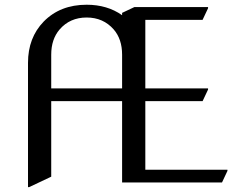

<svg xmlns="http://www.w3.org/2000/svg" viewBox="-20 -767 1000 807"><path d="M97.7 19.5V-502.9Q97.7 -608.4 163.6 -676.3Q232.9 -747.1 344.2 -747.1Q430.7 -747.1 493.2 -703.1V-712.9L544.9 -737.3H854.5V-732.4L831.5 -683.6H590.8V-395.5H854.5V-390.6L831.5 -341.8H590.8V-53.7H936V-48.8L913.1 0H493.2V-341.8H195.3V-24.4L102.5 19.5ZM195.3 -395.5H493.2V-537.1Q493.2 -602.5 458 -643.1Q414.1 -693.4 344.2 -693.4Q273.9 -693.4 230.5 -643.1Q195.3 -602.1 195.3 -537.1Z"/></svg>

Font: Nova Slim
Style: Book
Weight: 400
Version: Version 2.000